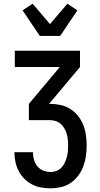

<svg xmlns="http://www.w3.org/2000/svg" viewBox="-20 -1009 540 1037"><path d="M253 8Q227 8 201.5 3.5Q176 -1 153 -13Q130 -25 111.5 -43.5Q93 -62 81 -85Q69 -108 63.5 -133.5Q58 -159 58 -185V-187H158V-186Q158 -166 163.5 -146Q169 -126 182 -110.5Q195 -95 214 -87.5Q233 -80 253 -80Q269 -80 284 -85.5Q299 -91 310.5 -102.5Q322 -114 329 -128.5Q336 -143 340.5 -159Q345 -175 346.5 -191Q348 -207 348 -223Q348 -239 346.5 -254.5Q345 -270 340.5 -285.5Q336 -301 328 -315Q320 -329 308.5 -339.5Q297 -350 281.5 -355Q266 -360 250 -360H136V-448L303 -647H60V-735H412V-647L245 -448H250Q278 -448 306.5 -442Q335 -436 359 -421Q383 -406 401 -383.5Q419 -361 429.5 -334.5Q440 -308 444 -279.5Q448 -251 448 -223Q448 -194 444 -165.5Q440 -137 430 -110.5Q420 -84 402.5 -60.5Q385 -37 361.5 -21Q338 -5 309.5 1.5Q281 8 253 8ZM195 -815 102 -953 156 -989 250 -879 344 -989 398 -953 305 -815Z"/></svg>

Font: Iosevka Semibold
Style: Regular
Weight: 600
Monospace: yes
Designer: Belleve Invis
Foundry: Belleve Invis
Version: Version 33.2.3; ttfautohint (v1.8.4)